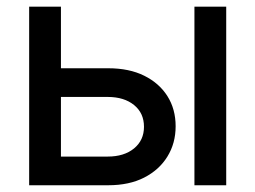

<svg xmlns="http://www.w3.org/2000/svg" viewBox="-20 -549 756 569"><path d="M142.6 -346.7H300.8Q362.8 -346.7 407.2 -324.7Q451.7 -302.7 476.1 -264.2Q500.5 -225.6 500.5 -174.8Q500.5 -124.5 476.1 -85Q451.7 -45.4 407.2 -22.7Q362.8 0 300.8 0H66.4V-529.3H160.6V-85H299.3Q347.7 -85 377.2 -109.1Q406.7 -133.3 406.7 -173.3Q406.7 -213.9 377.2 -237.8Q347.7 -261.7 299.3 -261.7H142.6ZM556.2 0V-529.3H650.4V0Z"/></svg>

Font: Inter Cardless Tabular
Style: Regular
Weight: 400
Designer: Rasmus Andersson
Foundry: rsms
Version: Version 4.000;git-4fc901f